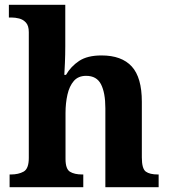

<svg xmlns="http://www.w3.org/2000/svg" viewBox="-20 -780 707 800"><path d="M20 0V-53H25Q57 -53 78.5 -65Q100 -77 100 -122V-646Q100 -673 88 -686Q76 -699 59.5 -703Q43 -707 29 -707H17V-760H252V-588Q252 -552 250.5 -518Q249 -484 248 -468H255Q275 -503 309.5 -526Q344 -549 403 -549Q487 -549 529 -503Q571 -457 571 -356V-124Q571 -77 587.5 -65Q604 -53 638 -53H641V0H419V-329Q419 -393 401 -428.5Q383 -464 339 -464Q306 -464 287.5 -442.5Q269 -421 261 -385.5Q253 -350 253 -309V-118Q253 -76 271.5 -64.5Q290 -53 323 -53H327V0Z"/></svg>

Font: Noto Serif Sinhala
Style: Bold
Weight: 700
Designer: Jelle Bosma - Monotype Design Team
Foundry: Monotype Imaging Inc.
Version: Version 2.007; ttfautohint (v1.8.4.7-5d5b)